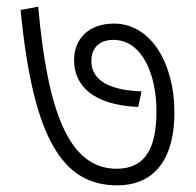

<svg xmlns="http://www.w3.org/2000/svg" viewBox="-20 -608 591 578"><path d="M505 -271C505 -416 435 -537 323 -537C248 -537 203 -492 203 -427C203 -351 259 -292 396 -286L406 -333C288 -337 255 -379 255 -425C255 -457 273 -488 321 -488C409 -488 451 -382 451 -274C451 -164 419 -100 331 -100C186 -100 123 -275 95 -588L42 -578C80 -185 171 -50 333 -50C426 -50 505 -106 505 -271Z"/></svg>

Font: Noto Sans Devanagari UI Light
Style: Regular
Weight: 300
Designer: Jelle Bosma - Monotype Design Team
Foundry: Monotype Imaging Inc.
Version: Version 2.004